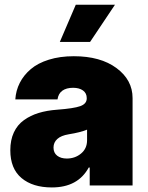

<svg xmlns="http://www.w3.org/2000/svg" viewBox="-20 -793 631 821"><path d="M201.7 8.5Q120 8.5 72.1 -31.6Q24.1 -71.7 24.1 -150.6Q24.1 -194.2 39.2 -226.7Q54.3 -259.2 82.4 -279.3Q110.4 -299.4 145.4 -310Q180.4 -320.7 224.4 -323.9Q295.5 -329.2 323.2 -339.1Q350.9 -349.1 350.9 -372.2V-373.6Q350.9 -394.5 334.9 -406.1Q318.9 -417.6 292.6 -417.6Q263.8 -417.6 246.6 -405.2Q229.4 -392.8 225.9 -367.9H45.5Q47.9 -405.9 64.6 -438.7Q81.3 -471.6 111.5 -497.3Q141.7 -523.1 188.9 -537.8Q236.2 -552.6 295.5 -552.6Q409.8 -552.6 478.3 -501.8Q546.9 -451 546.9 -373.6V0H363.6V-76.7H359.4Q313.2 8.5 201.7 8.5ZM235.8 -613.6 304 -772.7H471.6L365.1 -613.6ZM265.6 -115.1Q300.8 -115.1 326.5 -136.4Q352.3 -157.7 352.3 -193.2V-238.6Q323.2 -226.6 274.1 -218.8Q241.1 -213.4 225 -198.7Q208.8 -183.9 208.8 -161.9Q208.8 -139.6 224.4 -127.3Q240.1 -115.1 265.6 -115.1Z"/></svg>

Font: Karasuma Gothic
Style: Black
Weight: 900
Designer: Rasmus Andersson / Ryoko Nishizuka
Foundry: Genbu
Version: Version 1.00